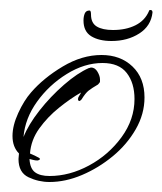

<svg xmlns="http://www.w3.org/2000/svg" viewBox="-20 -372 325 384"><path d="M79 -8Q57 -8 37 -17.5Q17 -27 17 -54Q17 -57 17.5 -60Q18 -63 18 -65Q5 -78 5 -100Q5 -121 16.5 -146Q28 -171 42 -187Q67 -216 105.5 -239Q144 -262 183 -262Q221 -262 245 -239Q269 -216 269 -177Q269 -144 251.5 -113.5Q234 -83 205.5 -59.5Q177 -36 144 -22Q111 -8 79 -8ZM79 -20Q119 -20 158 -41Q197 -62 223 -97.5Q249 -133 249 -174Q249 -206 233.5 -226Q218 -246 185 -246Q149 -246 113.5 -224Q78 -202 54 -168.5Q30 -135 27 -98Q37 -123 59 -151Q81 -179 108 -202.5Q135 -226 158 -236Q160 -236 160.5 -236.5Q161 -237 162 -237Q170 -237 175 -228.5Q180 -220 180 -213V-209Q180 -207 176 -203Q164 -196 157.5 -191Q151 -186 143 -173Q140 -170 139 -170Q136 -170 136 -174Q136 -177 138.5 -180.5Q141 -184 142 -187Q121 -175 98 -156.5Q75 -138 58.5 -115Q42 -92 40 -65Q42 -64 51 -60Q60 -56 60 -54Q60 -53 58 -52Q56 -51 55 -51Q51 -51 47 -52Q43 -53 39 -54Q40 -35 50 -27.5Q60 -20 79 -20ZM203 -290Q178 -290 162.5 -299.5Q147 -309 147 -331Q147 -339 149.5 -345Q152 -351 159 -351Q162 -351 162 -343Q162 -326 173.5 -319Q185 -312 206 -312Q232 -312 251 -321.5Q270 -331 278 -350Q278 -352 281 -352Q285 -352 285 -347Q282 -320 258.5 -305Q235 -290 203 -290Z"/></svg>

Font: Sassy Frass
Style: Regular
Weight: 400
Designer: Robert E. Leuschke
Foundry: Robert E. Leuschke
Version: Version 1.010; ttfautohint (v1.8.3)